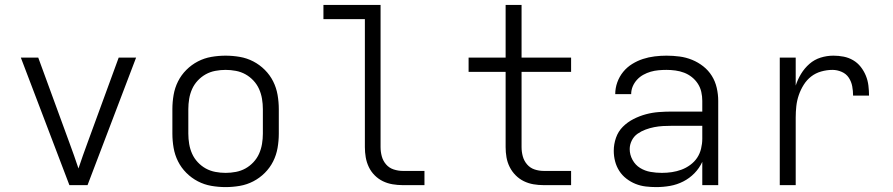

<svg xmlns="http://www.w3.org/2000/svg" viewBox="-20 -755 3640 783"><path d="M263 0 65 -520H136L263 -173Q273 -147 282 -120.5Q291 -94 300 -68Q309 -94 318 -120.5Q327 -147 337 -173L464 -520H535L337 0Z M900 8Q871 8 842 3Q813 -2 787 -15.5Q761 -29 740 -50Q719 -71 706 -97Q693 -123 688 -152Q683 -181 683 -210V-310Q683 -339 688 -368Q693 -397 706 -423Q719 -449 740 -470Q761 -491 787 -504.5Q813 -518 842 -523Q871 -528 900 -528Q929 -528 958 -523Q987 -518 1013 -504.5Q1039 -491 1060 -470Q1081 -449 1094 -423Q1107 -397 1112 -368Q1117 -339 1117 -310V-210Q1117 -181 1112 -152Q1107 -123 1094 -97Q1081 -71 1060 -50Q1039 -29 1013 -15.5Q987 -2 958 3Q929 8 900 8ZM900 -50Q921 -50 942 -54Q963 -58 981 -68Q999 -78 1013.5 -93.5Q1028 -109 1036.5 -128Q1045 -147 1048.5 -168Q1052 -189 1052 -210V-310Q1052 -331 1048.5 -352Q1045 -373 1036.5 -392Q1028 -411 1013.5 -426.5Q999 -442 981 -452Q963 -462 942 -466Q921 -470 900 -470Q879 -470 858 -466Q837 -462 819 -452Q801 -442 786.5 -426.5Q772 -411 763.5 -392Q755 -373 751.5 -352Q748 -331 748 -310V-210Q748 -189 751.5 -168Q755 -147 763.5 -128Q772 -109 786.5 -93.5Q801 -78 819 -68Q837 -58 858 -54Q879 -50 900 -50Z M1622 0Q1602 0 1581 -3.5Q1560 -7 1541.5 -16Q1523 -25 1508 -40Q1493 -55 1484 -74Q1475 -93 1471.5 -113.5Q1468 -134 1468 -155V-677H1299V-735H1532V-155Q1532 -136 1537 -117.5Q1542 -99 1554.5 -84.5Q1567 -70 1585.5 -64Q1604 -58 1622 -58H1711V0Z M2197 0Q2176 0 2155.5 -3.5Q2135 -7 2116.5 -16Q2098 -25 2083 -40Q2068 -55 2058.5 -74Q2049 -93 2045.5 -113.5Q2042 -134 2042 -155V-462H1891V-520H2042V-735H2107V-520H2309V-462H2107V-155Q2107 -136 2112 -117.5Q2117 -99 2129.5 -84.5Q2142 -70 2160 -64Q2178 -58 2197 -58H2309V0Z M2656 8Q2635 8 2613.5 5.5Q2592 3 2572 -5Q2552 -13 2534.5 -26.5Q2517 -40 2505.5 -58Q2494 -76 2488.5 -97Q2483 -118 2483 -140Q2483 -167 2492 -193Q2501 -219 2520 -238Q2539 -257 2563.5 -269.5Q2588 -282 2614 -289Q2640 -296 2667 -298Q2694 -300 2721 -300H2844V-344Q2844 -362 2840 -380Q2836 -398 2826 -413.5Q2816 -429 2801.5 -440.5Q2787 -452 2770 -458.5Q2753 -465 2734.5 -467.5Q2716 -470 2698 -470Q2682 -470 2665.5 -468.5Q2649 -467 2633.5 -462.5Q2618 -458 2603.5 -450Q2589 -442 2578 -430Q2567 -418 2560.5 -403Q2554 -388 2554 -371H2489Q2489 -396 2497.5 -419.5Q2506 -443 2521.5 -462Q2537 -481 2558 -494Q2579 -507 2602 -514.5Q2625 -522 2649.5 -525Q2674 -528 2698 -528Q2725 -528 2751.5 -524.5Q2778 -521 2802.5 -511Q2827 -501 2848 -484.5Q2869 -468 2883 -445.5Q2897 -423 2903 -396.5Q2909 -370 2909 -344V0H2844V-95Q2832 -69 2812 -48.5Q2792 -28 2766.5 -15Q2741 -2 2713 3Q2685 8 2656 8ZM2679 -50Q2700 -50 2720 -53Q2740 -56 2759 -63Q2778 -70 2795 -82.5Q2812 -95 2823 -111.5Q2834 -128 2839 -148.5Q2844 -169 2844 -189V-242H2721Q2702 -242 2684 -241Q2666 -240 2648 -236.5Q2630 -233 2612.5 -226.5Q2595 -220 2580 -209.5Q2565 -199 2556.5 -182Q2548 -165 2548 -147Q2548 -124 2559.5 -103Q2571 -82 2590.5 -70Q2610 -58 2633 -54Q2656 -50 2679 -50Z M3160 0V-520H3225V-406Q3233 -431 3247 -454Q3261 -477 3281 -494.5Q3301 -512 3326.5 -520Q3352 -528 3379 -528Q3400 -528 3420.5 -524Q3441 -520 3459 -509.5Q3477 -499 3490 -482.5Q3503 -466 3511 -446.5Q3519 -427 3521.5 -406Q3524 -385 3524 -365H3459Q3459 -384 3455.5 -403Q3452 -422 3441.5 -438Q3431 -454 3412.5 -462Q3394 -470 3375 -470Q3352 -470 3329 -463.5Q3306 -457 3288 -443Q3270 -429 3257.5 -409Q3245 -389 3237.5 -367Q3230 -345 3227.5 -322Q3225 -299 3225 -276V0Z"/></svg>

Font: Iosevka SS04 Light Extended
Style: Regular
Weight: 300
Width: 7
Monospace: yes
Designer: Belleve Invis
Foundry: Belleve Invis
Version: Version 19.0.0; ttfautohint (v1.8.4)